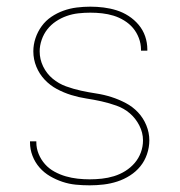

<svg xmlns="http://www.w3.org/2000/svg" viewBox="-20 -548 540 576"><path d="M249 8Q228 8 207.5 6Q187 4 167.5 -2.5Q148 -9 130 -19.5Q112 -30 98.5 -45.5Q85 -61 77.5 -80.5Q70 -100 70 -121V-124H89V-121Q89 -103 96 -86Q103 -69 115 -55.5Q127 -42 143.5 -33Q160 -24 177.5 -19Q195 -14 213 -12Q231 -10 249 -10Q267 -10 285.5 -12Q304 -14 322 -19.5Q340 -25 356 -35Q372 -45 384 -59Q396 -73 402.5 -90.5Q409 -108 409 -127Q409 -150 398 -171.5Q387 -193 369.5 -208Q352 -223 329.5 -231Q307 -239 284.5 -244Q262 -249 239 -252.5Q216 -256 193.5 -263Q171 -270 150.5 -281Q130 -292 114 -309Q98 -326 89 -348Q80 -370 80 -394Q80 -414 86.5 -433.5Q93 -453 105 -469.5Q117 -486 134 -497.5Q151 -509 170.5 -516Q190 -523 210.5 -525.5Q231 -528 251 -528Q271 -528 291 -525.5Q311 -523 330 -517Q349 -511 366 -500Q383 -489 396 -473.5Q409 -458 415.5 -439Q422 -420 422 -400V-396H403V-399Q403 -417 396.5 -434Q390 -451 379 -464Q368 -477 352.5 -486.5Q337 -496 320.5 -501Q304 -506 286.5 -508Q269 -510 251 -510Q233 -510 215 -508Q197 -506 180 -500Q163 -494 148 -484Q133 -474 122 -460Q111 -446 105 -428.5Q99 -411 99 -394Q99 -370 109.5 -348.5Q120 -327 138 -312Q156 -297 178 -289Q200 -281 223 -276Q246 -271 269 -267.5Q292 -264 314 -257Q336 -250 357 -239Q378 -228 394 -211Q410 -194 419 -172Q428 -150 428 -127Q428 -106 421 -85.5Q414 -65 401 -49Q388 -33 370 -21.5Q352 -10 332 -3.5Q312 3 291 5.5Q270 8 249 8Z"/></svg>

Font: Iosevka SS18 Thin
Style: Regular
Weight: 100
Monospace: yes
Designer: Belleve Invis
Foundry: Belleve Invis
Version: Version 25.1.1; ttfautohint (v1.8.4)